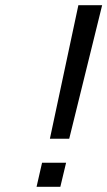

<svg xmlns="http://www.w3.org/2000/svg" viewBox="-20 -715 411 735"><path d="M280 -695H371L245 -184H171ZM120 0 141 -92H233L211 0Z"/></svg>

Font: Coval
Style: Light Italic
Weight: 300
Foundry: Context Ltd
Version: Version 001.000